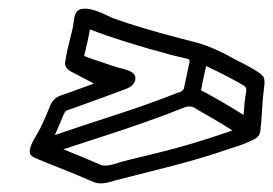

<svg xmlns="http://www.w3.org/2000/svg" viewBox="-20 -509 637 448"><path d="M107.9 -193.8Q147 -207.5 270 -247.6Q326.7 -266.1 393.1 -292Q396.5 -293.5 398.9 -293.9Q407.7 -296.9 409.2 -303.2L421.9 -362.8Q422.4 -365.2 422.4 -366.7Q422.4 -369.1 420.9 -370.4Q419.4 -371.6 409.9 -373.5Q400.4 -375.5 391.6 -377.9Q384.8 -379.9 377.9 -381.3Q264.2 -411.6 189.9 -440.4Q187.5 -427.2 184.6 -413.6Q180.7 -396 176.3 -378.4L189 -373.5Q252.4 -351.6 260.7 -350.1Q271 -347.7 281.2 -343.8Q295.9 -337.9 295.9 -326.7Q295.9 -324.2 295.4 -321.8Q292.5 -308.6 273.4 -301.3Q221.2 -281.7 168 -262.7Q159.7 -259.8 151.1 -256.6Q142.6 -253.4 133.8 -250.5Q130.4 -248 119.6 -220.2Q113.3 -205.6 107.9 -193.8ZM548.3 -240.7Q551.3 -280.3 553.7 -291L554.2 -293.9Q554.7 -296.9 554.7 -298.8Q554.7 -305.7 549.3 -309.1Q513.7 -330.1 460.9 -355L457.5 -339.4Q450.7 -308.6 449.2 -298.3Q500 -271.5 548.3 -240.7ZM225.6 -122.6Q238.3 -122.6 259.8 -130.4Q268.6 -133.3 346.2 -151.9Q423.8 -170.4 522.5 -204.6Q486.8 -227.1 449.7 -248L441.9 -252.4Q430.7 -260.7 421.4 -260.7Q417 -260.7 411.6 -258.8Q326.2 -224.6 210 -187.5L127.9 -160.6Q171.9 -143.1 215.8 -124Q220.2 -122.6 225.6 -122.6ZM215.3 -81.1Q206.5 -81.1 199.2 -84L148.4 -105.5Q70.3 -136.2 58.6 -142.1Q49.3 -146.5 49.3 -155.3Q49.3 -157.7 49.8 -160.2Q52.7 -174.3 64.9 -193.4Q78.6 -215.8 96.7 -261.7Q104 -279.8 121.6 -286.1L146.5 -294.9Q172.9 -304.7 199.2 -314L150.9 -339.4Q131.8 -347.7 131.8 -361.3V-362.8Q134.3 -378.4 137.7 -394.5L149.4 -442.4L153.8 -469.7Q157.7 -486.8 171.9 -488.3L178.2 -488.8Q198.7 -488.8 235.8 -470.2Q242.7 -466.8 247.1 -465.3Q305.7 -444.3 402.8 -418.9Q422.9 -414.1 442.4 -408.7Q481.9 -397 528.3 -370.6Q585.9 -341.8 593.8 -331.1Q597.2 -326.2 597.2 -316.9Q597.2 -311.5 596.2 -305.2Q592.8 -279.3 591.6 -253.7Q590.3 -228 587.4 -202.6V-201.7Q585 -189.9 573.2 -184.1Q550.8 -172.9 526.9 -165.5L513.2 -161.1Q451.7 -140.1 390.1 -124L248.5 -87.9Q227.5 -81.1 215.3 -81.1Z"/></svg>

Font: Third Street
Style: Regular
Weight: 400
Designer: GGBotNet
Foundry: GGBotNet
Version: 0.90